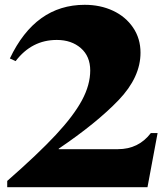

<svg xmlns="http://www.w3.org/2000/svg" viewBox="-20 -778 695 798"><path d="M332 -758Q397 -758 449.5 -733.5Q502 -709 533 -663.5Q564 -618 564 -559Q564 -457 473 -362Q382 -267 224 -160V-158H470Q556 -158 607 -225H635L593 0H10V-26Q138 -138 212 -217.5Q286 -297 320.5 -361Q355 -425 355 -485Q355 -544 316 -578Q277 -612 216 -612Q112 -612 45 -524L21 -535Q127 -758 332 -758Z"/></svg>

Font: FFF_Oezguer-Guendem
Style: Bold
Weight: 700
Designer: bBox Type GmbH
Foundry: bBox Type GmbH
Version: Version 1.004